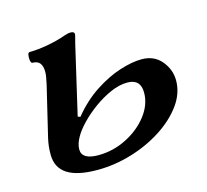

<svg xmlns="http://www.w3.org/2000/svg" viewBox="-73 -508 649 603"><g transform="rotate(-15 252.0 -206.5)"><path d="M174 13Q109 13 76.5 -8Q44 -29 44 -72Q44 -88 45.5 -100Q47 -112 50 -125L89 -288Q92 -302 93.5 -311Q95 -320 95 -327Q95 -346 87.5 -355.5Q80 -365 64 -365Q59 -365 57.5 -374Q56 -383 57.5 -391.5Q59 -400 64 -400Q90 -400 123 -406Q156 -412 184 -422Q193 -425 196.5 -425.5Q200 -426 204 -426Q216 -426 216 -417Q215 -413 214 -408Q213 -403 209 -389L157 -165L165 -162Q201 -206 243 -233.5Q285 -261 325.5 -274Q366 -287 397 -287Q438 -287 461.5 -258.5Q485 -230 485 -195Q485 -153 457.5 -115.5Q430 -78 385 -49Q340 -20 285 -3.5Q230 13 174 13ZM189 -31Q237 -31 280.5 -53Q324 -75 351 -110Q378 -145 378 -184Q378 -228 335 -228Q309 -228 280.5 -215.5Q252 -203 225 -183.5Q198 -164 177.5 -142.5Q157 -121 147 -103Q135 -82 135 -64Q135 -31 189 -31Z"/></g></svg>

Font: Junicode VF
Style: Italic
Weight: 400
Italic angle: -11°
Designer: Peter S. Baker
Version: Version 2.209